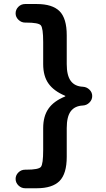

<svg xmlns="http://www.w3.org/2000/svg" viewBox="-20 -790 540 979"><path d="M402.3 -347.7Q421.9 -346.7 436 -333Q450.2 -319.3 450.2 -300.3Q450.2 -281.2 436 -267.1Q421.9 -252.9 402.3 -252Q361.3 -250 340.8 -222.7Q320.3 -195.3 320.3 -136.7V9.8Q320.3 95.7 283.7 132.8Q247.1 169.9 167 169.9H108.4Q88.9 169.9 74.2 155.8Q59.6 141.6 59.6 122.1Q59.6 103.5 73.7 89.4Q87.9 75.2 108.4 75.2H113.3Q176.8 75.2 188.5 61Q200.2 46.9 200.2 -25.4V-136.7Q200.2 -197.3 227.1 -235.8Q253.9 -274.4 311.5 -297.9Q312.5 -297.9 313 -299.8Q313.5 -301.8 311.5 -301.8Q253.9 -326.2 227.1 -364.3Q200.2 -402.3 200.2 -462.9V-575.2Q200.2 -647.5 188 -661.1Q175.8 -674.8 113.3 -674.8H108.4Q88.9 -674.8 74.2 -689Q59.6 -703.1 59.6 -721.7Q59.6 -741.2 73.7 -755.4Q87.9 -769.5 108.4 -769.5H167Q247.1 -769.5 283.7 -732.9Q320.3 -696.3 320.3 -610.4V-462.9Q320.3 -405.3 340.8 -377.4Q361.3 -349.6 402.3 -347.7Z"/></svg>

Font: Rounded-X Mgen+ 1m bold
Style: Bold
Weight: 700
Designer: [Source Han Sans]
Ryoko NISHIZUKA  (kana & ideographs); Paul D. Hunt (Latin, Greek & Cyrillic); Wenlong ZHANG  (bopomofo
Version: Version 1.059.20150602